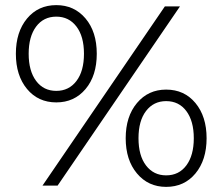

<svg xmlns="http://www.w3.org/2000/svg" viewBox="-20 -725 869 750"><path d="M42 -515Q42 -600 85.5 -652.5Q129 -705 200 -705Q270 -705 314 -653Q358 -601 358 -515Q358 -429 314 -377Q270 -325 200 -325Q129 -325 85.5 -377.5Q42 -430 42 -515ZM624 -700H683L205 0H146ZM308 -515Q308 -583 278.5 -621.5Q249 -660 200 -660Q150 -660 121 -621Q92 -582 92 -515Q92 -448 121 -409Q150 -370 200 -370Q249 -370 278.5 -408.5Q308 -447 308 -515ZM471 -185Q471 -270 515 -322.5Q559 -375 629 -375Q700 -375 743.5 -322.5Q787 -270 787 -185Q787 -100 743.5 -47.5Q700 5 629 5Q559 5 515 -47.5Q471 -100 471 -185ZM737 -185Q737 -252 708 -291Q679 -330 629 -330Q580 -330 550.5 -291.5Q521 -253 521 -185Q521 -117 550.5 -78.5Q580 -40 629 -40Q679 -40 708 -79Q737 -118 737 -185Z"/></svg>

Font: CMG Sans
Style: Regular
Weight: 400
Designer: Julieta Ulanovsky
Foundry: Julieta Ulanovsky
Version: Version 7.200